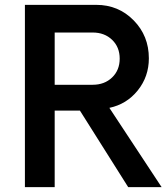

<svg xmlns="http://www.w3.org/2000/svg" viewBox="-20 -770 688 790"><path d="M430 -326.2 645 0H507.5L308.8 -315H205V0H82.5V-750H376.2Q467.5 -750 530 -686.2Q592.5 -622.5 592.5 -530Q592.5 -455 546.9 -398.1Q501.2 -341.2 430 -326.2ZM205 -421.2H361.2Q410 -421.2 441.2 -451.2Q472.5 -481.2 472.5 -528.8Q472.5 -576.2 441.2 -606.2Q410 -636.2 361.2 -636.2H205Z"/></svg>

Font: Now Alt Medium
Style: Regular
Weight: 500
Designer: Alfredo Marco Pradil
Foundry: Alfredo Marco Pradil
Version: Version 1.002;PS 001.002;hotconv 1.0.88;makeotf.lib2.5.64775